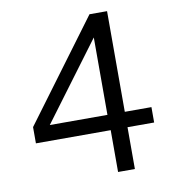

<svg xmlns="http://www.w3.org/2000/svg" viewBox="-81 -795 783 866"><g transform="rotate(-10 310.5 -361.5)"><path d="M386.5 -723H467V-262H589V-191.5H467V0H390V-191.5H47.5V-266ZM123.5 -262H387.5V-616.5Z"/></g></svg>

Font: Public Sans Light
Style: Regular
Weight: 300
Designer: The Public Sans Project Authors: Dan O. Williams and USWDS (Libre Franklin designed by Pablo Impallari and Rodrigo Fuenz
Version: Version 1.007